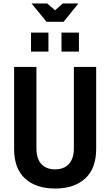

<svg xmlns="http://www.w3.org/2000/svg" viewBox="-20 -1070 632 1102"><path d="M296 12Q186 12 123.5 -45.5Q61 -103 61 -215V-686H189V-219Q189 -160 217 -129Q245 -98 296 -98Q347 -98 375.5 -129Q404 -160 404 -219V-686H532V-215Q532 -103 469 -45.5Q406 12 296 12ZM333 -774V-883H433V-774ZM158 -774V-883H258V-774ZM247 -945 161 -1050H251L296 -1011L340 -1050H430L345 -945Z"/></svg>

Font: Archivo Narrow
Style: Bold
Weight: 700
Designer: Hector Gatti
Foundry: Omnibus-Type
Version: Version 3.002